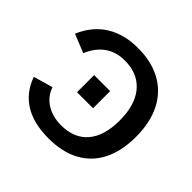

<svg xmlns="http://www.w3.org/2000/svg" viewBox="-173 -878 1068 1068"><g transform="rotate(45 361.0 -344.0)"><path d="M338.4 -91.3Q441.4 -91.3 496.1 -155.8Q550.8 -220.2 550.8 -341.3Q550.8 -422.4 525.4 -479.7Q500 -537.1 451.7 -567.1Q403.3 -597.2 335 -597.2Q200.2 -597.2 142.1 -462.4L33.2 -506.3Q74.2 -602.5 151.9 -650.4Q229.5 -698.2 336.4 -698.2Q445.3 -698.2 521.7 -655.8Q598.1 -613.3 638.7 -533.2Q679.2 -453.1 679.2 -341.3Q679.2 -229 639.9 -150.9Q600.6 -72.8 524.9 -31.5Q449.2 9.8 340.8 9.8Q223.1 9.8 148.2 -36.9Q73.2 -83.5 41 -174.8L155.3 -207.5Q173.3 -153.3 222.2 -122.3Q271 -91.3 338.4 -91.3ZM397.5 -418.9V-284.2H271.5V-418.9Z"/></g></svg>

Font: Arimo SemiBold
Style: Regular
Weight: 600
Designer: Steve Matteson
Foundry: Monotype Imaging Inc.
Version: Version 1.33